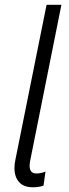

<svg xmlns="http://www.w3.org/2000/svg" viewBox="-20 -772 285 797"><path d="M40 -74.2Q40 -91.3 43.5 -106.9L173.3 -752H234.9L105 -103.5Q103 -93.8 103 -84Q103 -51.8 130.9 -51.8Q140.1 -51.8 151.1 -54.2Q162.1 -56.6 168.9 -60.1L160.6 -1.5Q141.6 5.4 117.2 5.4Q78.1 5.4 59.1 -16.4Q40 -38.1 40 -74.2Z"/></svg>

Font: Reddit Sans Vanilla Light
Style: Italic
Weight: 300
Italic angle: -11.25°
Designer: Stephen Hutchings
Version: Version 1.013